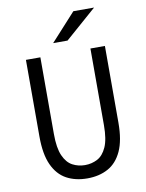

<svg xmlns="http://www.w3.org/2000/svg" viewBox="-100 -992 815 1073"><g transform="rotate(-10 308.0 -455.0)"><path d="M308 12Q240.5 12 190.1 -15.4Q139.8 -42.9 111.9 -103.7Q84 -164.5 84 -264.8V-700H166V-264.8Q166 -184.9 185.6 -141.2Q205.1 -97.5 237.5 -80.5Q269.9 -63.5 308 -63.5Q346 -63.5 378.4 -80.5Q410.8 -97.5 430.4 -141.2Q450 -184.9 450 -264.8V-700H532.2V-264.8Q532.2 -164.9 504.2 -104Q476.2 -43.1 425.8 -15.6Q375.4 12 308 12ZM250.2 -765.8 392.2 -921.8H509.8L331.8 -765.8Z"/></g></svg>

Font: Overpass Mono Light
Style: Regular
Weight: 300
Monospace: yes
Designer: Delve Withrington, Dave Bailey
Foundry: Delve Fonts LLC
Version: Version 4.000